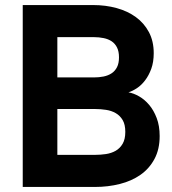

<svg xmlns="http://www.w3.org/2000/svg" viewBox="-20 -740 682 760"><path d="M356 0H70V-720H348.5Q398 -720 441.8 -708Q485.5 -696 518 -672.2Q550.5 -648.5 569.5 -612.8Q588.5 -577 588.5 -529.5Q588.5 -494.5 578.8 -467.8Q569 -441 554.2 -421.8Q539.5 -402.5 522 -391Q504.5 -379.5 488.5 -374.5Q509 -371 530.8 -358.5Q552.5 -346 570.5 -324.8Q588.5 -303.5 600.2 -272.8Q612 -242 612 -201.5Q612 -149 591.5 -110.8Q571 -72.5 536 -48Q501 -23.5 454.5 -11.8Q408 0 356 0ZM351.5 -593H207V-433.5H351.5Q372 -433.5 390.2 -437.2Q408.5 -441 422 -450Q435.5 -459 443.2 -474.2Q451 -489.5 451 -513Q451 -536.5 443.2 -552Q435.5 -567.5 422 -576.5Q408.5 -585.5 390.2 -589.2Q372 -593 351.5 -593ZM356 -127Q378 -127 399.5 -130.2Q421 -133.5 438 -143.2Q455 -153 465.5 -171Q476 -189 476 -218Q476 -247 465.5 -264.8Q455 -282.5 438 -292.2Q421 -302 399.5 -305.2Q378 -308.5 356 -308.5H207V-127Z"/></svg>

Font: Vela Sans ExtBd
Style: Regular
Weight: 800
Designer: Principal design: Mikhail Sharanda - project Manrope.
Design modification: Ravid Balaliev
Foundry: Mikhail Sharanda
Version: Version 1.001